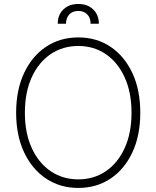

<svg xmlns="http://www.w3.org/2000/svg" viewBox="-20 -923 776 953"><path d="M368.7 9.8Q277.8 9.8 208.3 -36.9Q138.7 -83.5 99.4 -167.5Q60.1 -251.5 60.1 -363.3Q60.1 -476.1 99.4 -560.1Q138.7 -644 208.3 -690.7Q277.8 -737.3 368.7 -737.3Q459.5 -737.3 528.8 -690.7Q598.1 -644 637.2 -560.1Q676.3 -476.1 676.3 -363.3Q676.3 -251 637.2 -167Q598.1 -83 528.8 -36.6Q459.5 9.8 368.7 9.8ZM368.7 -32.7Q445.8 -32.7 505.4 -73.2Q564.9 -113.8 598.9 -188.2Q632.8 -262.7 632.8 -363.3Q632.8 -464.4 598.9 -538.8Q564.9 -613.3 505.4 -654.1Q445.8 -694.8 368.7 -694.8Q291.5 -694.8 231.7 -654.5Q171.9 -614.3 137.7 -539.8Q103.5 -465.3 103.5 -363.3Q103.5 -262.7 137.5 -188.5Q171.4 -114.3 231.2 -73.5Q291 -32.7 368.7 -32.7ZM266.6 -805.2Q266.6 -849.1 294.7 -876.2Q322.8 -903.3 368.7 -903.3Q414.6 -903.3 442.6 -876.2Q470.7 -849.1 470.7 -805.2H429.7Q429.7 -834 413.1 -851.3Q396.5 -868.7 368.7 -868.7Q340.3 -868.7 324 -851.3Q307.6 -834 307.6 -805.2Z"/></svg>

Font: Inter Tight ExtraLight
Style: Regular
Weight: 250
Designer: Rasmus Andersson
Foundry: rsms
Version: Version 3.004